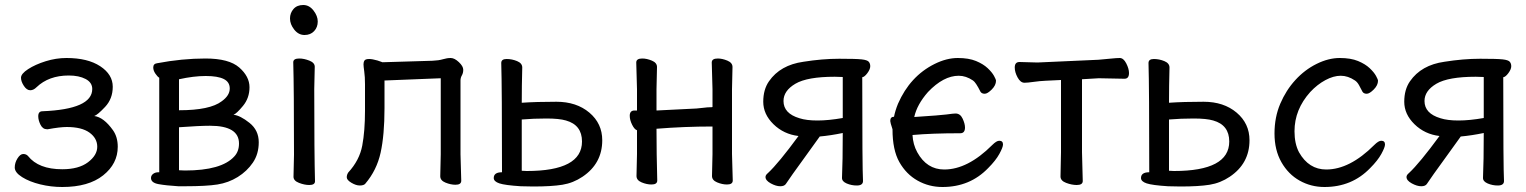

<svg xmlns="http://www.w3.org/2000/svg" viewBox="-20 -724 6104 768"><path d="M229 24Q184 24 141 13.5Q98 3 68.5 -15.5Q39 -34 39 -54Q39 -73 50 -90.5Q61 -108 73 -108Q85 -108 92 -100Q134 -47 229 -47Q295 -47 332 -75Q369 -103 369 -137Q369 -171 338 -193.5Q307 -216 247 -216Q220 -216 171 -207H168Q151 -207 142 -225Q133 -243 133 -259Q133 -279 150 -279Q349 -287 349 -368Q349 -394 322.5 -408Q296 -422 255 -422Q175 -422 126 -375Q114 -363 101 -363Q87 -363 75.5 -380.5Q64 -398 64 -413Q64 -429 92.5 -447.5Q121 -466 162.5 -479Q204 -492 246 -492Q331 -492 381 -459Q431 -426 431 -377Q431 -329 400.5 -296.5Q370 -264 357 -260Q395 -255 432 -203Q451 -176 451 -137Q451 -69 392.5 -22.5Q334 24 229 24Z M720 -42Q866 -42 917 -98Q936 -118 936 -150Q936 -221 820 -221Q777 -221 696 -215V-43ZM696 -283Q820 -283 867 -319Q899 -342 899 -370Q899 -396 875 -408Q851 -420 803 -420Q755 -420 696 -407ZM721 21H693Q644 18 614 12.5Q584 7 584 -12Q584 -22 592.5 -28.5Q601 -35 614 -35H617V-413Q610 -417 601.5 -429.5Q593 -442 593 -454Q593 -469 608 -471Q708 -490 802 -490Q896 -490 937 -454Q978 -418 978 -375Q978 -332 952 -300.5Q926 -269 914 -265Q941 -262 978 -232.5Q1015 -203 1015 -155Q1015 -108 991.5 -73.5Q968 -39 931 -16Q894 7 849.5 14Q805 21 721 21Z M1217 16Q1198 16 1176 7.5Q1154 -1 1154 -17L1156 -105Q1156 -368 1153 -475Q1153 -490 1177 -490Q1196 -490 1217.5 -481.5Q1239 -473 1239 -457L1237 -368Q1237 -105 1240 1Q1240 16 1217 16ZM1140 -650Q1140 -672 1154 -688Q1168 -704 1193 -704Q1217 -704 1234 -682Q1251 -660 1251 -638Q1251 -615 1236.5 -599.5Q1222 -584 1198 -584Q1174 -584 1157 -605.5Q1140 -627 1140 -650Z M1419 18Q1404 18 1385.5 7Q1367 -4 1367 -15Q1367 -25 1373 -34Q1418 -83 1429 -141.5Q1440 -200 1440 -281V-387Q1440 -417 1437 -438Q1434 -459 1434 -467Q1434 -476 1438 -482Q1442 -488 1457 -488Q1469 -488 1490 -482L1510 -475L1710 -481Q1735 -482 1751.5 -487Q1768 -492 1783 -492Q1798 -492 1815.5 -475.5Q1833 -459 1833 -445Q1833 -432 1827.5 -422.5Q1822 -413 1822 -402V-107L1825 -1Q1825 15 1802 15Q1783 15 1762 6.5Q1741 -2 1741 -19L1743 -107V-411L1518 -402V-291Q1518 -184 1502.5 -113.5Q1487 -43 1441 11Q1435 18 1419 18Z M2087 -40Q2308 -40 2308 -158Q2308 -224 2244 -242Q2217 -250 2165.5 -250Q2114 -250 2067 -246V-41ZM2113 22 2063 21Q2000 17 1977.5 9.5Q1955 2 1955 -12Q1955 -35 1988 -35Q1988 -375 1985 -472Q1985 -488 2006.5 -488Q2028 -488 2048.5 -479.5Q2069 -471 2069 -454Q2067 -380 2067 -313Q2125 -317 2205.5 -317Q2286 -317 2337.5 -273.5Q2389 -230 2389 -163Q2389 -70 2310 -17Q2273 8 2229.5 15Q2186 22 2113 22Z M2888 14Q2869 14 2848.5 5.5Q2828 -3 2828 -20L2830 -108V-218Q2717 -218 2606 -209Q2606 -109 2609 -2Q2609 14 2586 14Q2567 14 2546.5 5.5Q2526 -3 2526 -20L2528 -108V-203Q2518 -206 2508.5 -225Q2499 -244 2499 -261Q2499 -282 2518 -282H2528V-367L2525 -474Q2525 -490 2549 -490Q2567 -490 2587.5 -481.5Q2608 -473 2608 -456L2606 -367V-282L2766 -290Q2780 -291 2795 -293Q2810 -295 2820 -295Q2830 -295 2830 -296V-367L2827 -474Q2827 -490 2851 -490Q2869 -490 2889.5 -481.5Q2910 -473 2910 -456L2908 -367V-108L2911 -2Q2911 14 2888 14Z M3250 -242Q3294 -242 3351 -252V-416L3319 -417Q3209 -417 3161.5 -389Q3114 -361 3114 -320Q3114 -270 3178 -251Q3206 -242 3250 -242ZM3101 21Q3084 21 3063 9.5Q3042 -2 3042 -16Q3042 -24 3052 -32Q3094 -71 3174 -180Q3115 -187 3074 -227Q3033 -267 3033 -317Q3033 -366 3056 -399Q3101 -464 3194 -477Q3269 -489 3337 -489Q3404 -489 3426.5 -486.5Q3449 -484 3455 -477Q3461 -470 3461 -459Q3461 -447 3449.5 -431.5Q3438 -416 3429 -415Q3429 -51 3432 0Q3432 18 3407 18Q3386 18 3367 10Q3348 2 3348 -12V-13Q3351 -79 3351 -192Q3303 -182 3259 -178Q3233 -141 3189.5 -81.5Q3146 -22 3124 11Q3118 21 3101 21Z M3750 24Q3696 24 3650.5 -1.5Q3605 -27 3577.5 -75.5Q3550 -124 3550 -207Q3541 -234 3541 -240Q3541 -257 3556 -257Q3561 -282 3572 -309Q3620 -419 3718 -468Q3766 -492 3811 -492Q3855 -492 3884 -480Q3913 -468 3930.5 -451.5Q3948 -435 3956 -420.5Q3964 -406 3964 -401Q3964 -383 3947 -366Q3930 -349 3919 -349Q3907 -349 3902 -357Q3883 -395 3872 -402Q3844 -421 3815 -421Q3754 -421 3692 -356Q3648 -306 3637 -256Q3744 -263 3765 -266Q3794 -270 3802 -270Q3821 -270 3830.5 -249.5Q3840 -229 3840 -214Q3840 -191 3821 -191Q3708 -191 3630 -184Q3632 -146 3649 -115Q3687 -46 3757 -46Q3851 -46 3949 -144Q3966 -161 3977 -161Q3992 -161 3992 -146Q3992 -135 3977.5 -108.5Q3963 -82 3933 -52Q3860 24 3750 24Z M4287 16Q4267 16 4244.5 7.5Q4222 -1 4222 -18L4224 -115V-404L4162 -401Q4139 -400 4114.5 -396.5Q4090 -393 4078 -393Q4062 -393 4050.5 -414Q4039 -435 4039 -454Q4039 -476 4058 -476L4130 -474L4374 -485Q4398 -487 4422.5 -489.5Q4447 -492 4459 -492Q4474 -492 4485 -470.5Q4496 -449 4496 -432Q4496 -409 4478 -409L4375 -411L4308 -407V-115L4311 0Q4311 16 4287 16Z M4676 -40Q4897 -40 4897 -158Q4897 -224 4833 -242Q4806 -250 4754.5 -250Q4703 -250 4656 -246V-41ZM4702 22 4652 21Q4589 17 4566.5 9.5Q4544 2 4544 -12Q4544 -35 4577 -35Q4577 -375 4574 -472Q4574 -488 4595.5 -488Q4617 -488 4637.5 -479.5Q4658 -471 4658 -454Q4656 -380 4656 -313Q4714 -317 4794.5 -317Q4875 -317 4926.5 -273.5Q4978 -230 4978 -163Q4978 -70 4899 -17Q4862 8 4818.5 15Q4775 22 4702 22Z M5278 24Q5224 24 5178.5 -1.5Q5133 -27 5105.5 -75.5Q5078 -124 5078 -190Q5078 -255 5101 -309Q5124 -363 5161.5 -404Q5199 -445 5246.5 -468.5Q5294 -492 5339 -492Q5383 -492 5412 -480Q5441 -468 5458.5 -451.5Q5476 -435 5484 -420.5Q5492 -406 5492 -401Q5492 -383 5475 -366Q5458 -349 5447 -349Q5435 -349 5430 -357Q5423 -371 5416 -383.5Q5409 -396 5400 -402Q5372 -421 5343 -421Q5314 -421 5281.5 -403.5Q5249 -386 5221 -356Q5158 -286 5158 -199Q5158 -149 5176 -115Q5215 -46 5285 -46Q5379 -46 5477 -144Q5494 -161 5505 -161Q5520 -161 5520 -146Q5520 -135 5505.5 -108.5Q5491 -82 5461 -52Q5388 24 5278 24Z M5814 -242Q5858 -242 5915 -252V-416L5883 -417Q5773 -417 5725.5 -389Q5678 -361 5678 -320Q5678 -270 5742 -251Q5770 -242 5814 -242ZM5665 21Q5648 21 5627 9.5Q5606 -2 5606 -16Q5606 -24 5616 -32Q5658 -71 5738 -180Q5679 -187 5638 -227Q5597 -267 5597 -317Q5597 -366 5620 -399Q5665 -464 5758 -477Q5833 -489 5901 -489Q5968 -489 5990.5 -486.5Q6013 -484 6019 -477Q6025 -470 6025 -459Q6025 -447 6013.5 -431.5Q6002 -416 5993 -415Q5993 -51 5996 0Q5996 18 5971 18Q5950 18 5931 10Q5912 2 5912 -12V-13Q5915 -79 5915 -192Q5867 -182 5823 -178Q5797 -141 5753.5 -81.5Q5710 -22 5688 11Q5682 21 5665 21Z"/></svg>

Font: ToneOZ-Pinyin-WenKai-Medium
Style: Medium
Weight: 700
Designer: Fontworks Inc.
Foundry: ToneOZ
Version: Version 0.240331